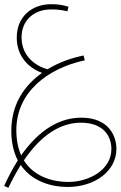

<svg xmlns="http://www.w3.org/2000/svg" viewBox="-39 -499 576 917"><path d="M1 398C20 358 40 322 60 289C114 368 207 394 283 394C417 394 517 316 517 212C517 152 482 63 349 63C223 63 128 149 62 243C48 211 39 172 39 123C39 -60 190 -173 366 -211L360 -234C302 -222 241 -201 188 -168C134 -183 64 -228 64 -321C64 -400 121 -454 205 -454C235 -454 259 -451 283 -445L288 -467C262 -475 237 -479 205 -479C118 -479 41 -424 41 -319C41 -228 100 -173 162 -151C77 -91 15 -1 15 126C15 184 27 230 46 267C19 310 -3 353 -19 389ZM347 87C459 87 493 155 493 213C493 311 388 370 287 370C224 370 127 351 75 267C157 146 250 87 347 87Z"/></svg>

Font: Noto Sans Arabic SemCond Thin
Style: Regular
Weight: 100
Width: 4
Designer: Monotype Design Team, Nadine Chahine, Nizar Qandah and Khaled Hosny
Foundry: Monotype Imaging Inc.
Version: Version 2.012